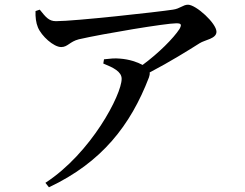

<svg xmlns="http://www.w3.org/2000/svg" viewBox="-20 -748 1040 816"><path d="M419 -478C461 -461 497 -444 497 -413C497 -346 368 -98 173 29L188 48C413 -58 535 -216 613 -419C616 -427 617 -434 616 -440C702 -485 784 -536 828 -564C851 -579 900 -583 900 -613C900 -649 813 -728 779 -728C758 -728 745 -711 715 -707C650 -697 298 -658 218 -658C187 -658 174 -676 149 -707L131 -701C130 -676 133 -651 141 -632C156 -595 208 -548 240 -548C268 -548 276 -571 315 -581C420 -605 685 -649 729 -649C749 -649 754 -645 743 -625C717 -585 654 -522 586 -472C564 -484 530 -496 489 -499C468 -501 448 -499 422 -496Z"/></svg>

Font: Noto Serif CJK SC SemiBold
Style: Regular
Weight: 600
Designer: Ryoko NISHIZUKA 西塚涼子 (kana & ideographs); Frank Grießhammer (Latin, Greek & Cyrillic); Wenlong ZHANG 张文龙 (bopomofo); San
Foundry: Adobe
Version: Version 2.001;hotconv 1.1.0;makeotfexe 2.6.0